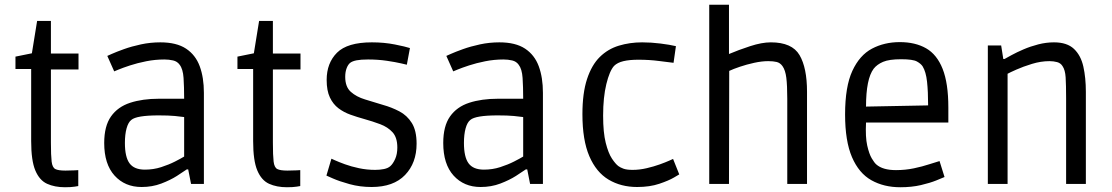

<svg xmlns="http://www.w3.org/2000/svg" viewBox="-20 -773 4672 807"><path d="M253 14Q210 14 178 -0.5Q146 -15 128.5 -56.5Q111 -98 111 -180V-483H45V-535L114 -549L136 -685H194V-548H310V-481H194V-174Q194 -119 197 -94Q200 -69 212.5 -62.5Q225 -56 255 -56Q279 -56 294 -57Q309 -58 309 -58V9Q309 9 294 11.5Q279 14 253 14Z M575 13Q505 13 461.5 -35Q418 -83 418 -172Q418 -243 446.5 -283.5Q475 -324 527 -341Q579 -358 648 -358H754Q754 -408 751.5 -445.5Q749 -483 735 -501Q725 -515 707.5 -519Q690 -523 671 -523Q632 -523 594.5 -515.5Q557 -508 526.5 -498Q496 -488 478 -480.5Q460 -473 460 -473L431 -538Q431 -538 450 -546.5Q469 -555 501 -566.5Q533 -578 572.5 -586.5Q612 -595 654 -595Q722 -595 762 -568.5Q802 -542 819.5 -494.5Q837 -447 837 -383V0H783L771 -61H765Q751 -51 723.5 -33.5Q696 -16 658 -1.5Q620 13 575 13ZM589 -60Q625 -60 657.5 -70.5Q690 -81 715.5 -94Q741 -107 754 -115V-281Q741 -283 715 -285.5Q689 -288 647 -288Q554 -288 532 -269Q519 -259 512 -233.5Q505 -208 505 -172Q505 -113 524.5 -86.5Q544 -60 589 -60Z M1186 14Q1143 14 1111 -0.5Q1079 -15 1061.5 -56.5Q1044 -98 1044 -180V-483H978V-535L1047 -549L1069 -685H1127V-548H1243V-481H1127V-174Q1127 -119 1130 -94Q1133 -69 1145.5 -62.5Q1158 -56 1188 -56Q1212 -56 1227 -57Q1242 -58 1242 -58V9Q1242 9 1227 11.5Q1212 14 1186 14Z M1542 13Q1493 13 1449.5 1Q1406 -11 1379 -23Q1352 -35 1352 -35L1373 -106Q1373 -106 1388.5 -99Q1404 -92 1430 -82.5Q1456 -73 1489 -66Q1522 -59 1557 -59Q1577 -59 1594 -62.5Q1611 -66 1621 -75Q1632 -85 1641 -105Q1650 -125 1650 -153Q1650 -195 1630 -217Q1610 -239 1578 -251Q1546 -263 1510 -273Q1481 -281 1453 -291Q1425 -301 1402.5 -318Q1380 -335 1366.5 -363.5Q1353 -392 1353 -437Q1353 -508 1396.5 -551.5Q1440 -595 1543 -595Q1595 -595 1640 -586Q1685 -577 1703 -571L1690 -501Q1690 -501 1666.5 -506.5Q1643 -512 1606 -517.5Q1569 -523 1527 -523Q1497 -523 1479 -519.5Q1461 -516 1452 -509Q1443 -502 1437 -486.5Q1431 -471 1431 -450Q1431 -408 1454.5 -387Q1478 -366 1514.5 -355Q1551 -344 1590 -332Q1626 -322 1658.5 -305Q1691 -288 1711 -256Q1731 -224 1731 -169Q1731 -88 1682.5 -37.5Q1634 13 1542 13Z M2000 13Q1930 13 1886.5 -35Q1843 -83 1843 -172Q1843 -243 1871.5 -283.5Q1900 -324 1952 -341Q2004 -358 2073 -358H2179Q2179 -408 2176.5 -445.5Q2174 -483 2160 -501Q2150 -515 2132.5 -519Q2115 -523 2096 -523Q2057 -523 2019.5 -515.5Q1982 -508 1951.5 -498Q1921 -488 1903 -480.5Q1885 -473 1885 -473L1856 -538Q1856 -538 1875 -546.5Q1894 -555 1926 -566.5Q1958 -578 1997.5 -586.5Q2037 -595 2079 -595Q2147 -595 2187 -568.5Q2227 -542 2244.5 -494.5Q2262 -447 2262 -383V0H2208L2196 -61H2190Q2176 -51 2148.5 -33.5Q2121 -16 2083 -1.5Q2045 13 2000 13ZM2014 -60Q2050 -60 2082.5 -70.5Q2115 -81 2140.5 -94Q2166 -107 2179 -115V-281Q2166 -283 2140 -285.5Q2114 -288 2072 -288Q1979 -288 1957 -269Q1944 -259 1937 -233.5Q1930 -208 1930 -172Q1930 -113 1949.5 -86.5Q1969 -60 2014 -60Z M2658 13Q2590 13 2538 -18Q2486 -49 2457 -116.5Q2428 -184 2428 -293Q2428 -382 2447.5 -441Q2467 -500 2501 -533.5Q2535 -567 2581 -581Q2627 -595 2679 -595Q2717 -595 2756.5 -590Q2796 -585 2821 -579L2811 -509Q2792 -511 2751 -516.5Q2710 -522 2663 -522Q2626 -522 2600.5 -516Q2575 -510 2561 -496Q2542 -475 2528.5 -419.5Q2515 -364 2515 -287Q2515 -216 2526 -172.5Q2537 -129 2552 -106.5Q2567 -84 2579 -75Q2587 -69 2600.5 -64Q2614 -59 2639 -59Q2668 -59 2698 -66Q2728 -73 2753 -82Q2778 -91 2793.5 -98Q2809 -105 2809 -105L2835 -40Q2835 -40 2813 -27Q2791 -14 2751 -0.5Q2711 13 2658 13Z M2961 0V-753H3044V-546Q3084 -563 3133 -579Q3182 -595 3220 -595Q3309 -595 3340.5 -541.5Q3372 -488 3372 -387V0H3289V-358Q3289 -414 3285 -446Q3281 -478 3269 -495Q3259 -509 3244.5 -512.5Q3230 -516 3209 -516Q3182 -516 3150 -509Q3118 -502 3090 -492.5Q3062 -483 3045 -475L3044 0Z M3764 14Q3695 14 3642.5 -15.5Q3590 -45 3561 -112.5Q3532 -180 3532 -292Q3532 -409 3562.5 -475Q3593 -541 3645 -568.5Q3697 -596 3762 -596Q3827 -596 3872.5 -570Q3918 -544 3942 -483.5Q3966 -423 3966 -321V-258H3620Q3617 -197 3625 -161.5Q3633 -126 3644 -107.5Q3655 -89 3663 -82Q3690 -58 3746 -58Q3785 -58 3821 -65.5Q3857 -73 3885.5 -82.5Q3914 -92 3929 -96L3950 -29Q3941 -25 3915 -14.5Q3889 -4 3850.5 5Q3812 14 3764 14ZM3652 -484Q3620 -441 3620 -325L3881 -330Q3881 -388 3876.5 -429.5Q3872 -471 3858 -494Q3851 -505 3834 -514.5Q3817 -524 3768 -524Q3717 -524 3691.5 -513Q3666 -502 3652 -484Z M4132 0V-582H4188L4197 -525H4202Q4211 -530 4232 -541.5Q4253 -553 4282 -565.5Q4311 -578 4344 -586.5Q4377 -595 4410 -595Q4465 -595 4494 -567.5Q4523 -540 4533.5 -493Q4544 -446 4544 -387V0H4461V-358Q4461 -417 4459 -448Q4457 -479 4446 -495Q4438 -508 4423 -512Q4408 -516 4391 -516Q4355 -516 4317.5 -504.5Q4280 -493 4252 -480.5Q4224 -468 4215 -463V0Z"/></svg>

Font: Ruda
Style: Regular
Weight: 400
Designer: Mariela Monsalve and Angelina Sanchez
Foundry: Mariela Monsalve and Angelina Sanchez
Version: Version 2.000